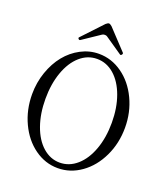

<svg xmlns="http://www.w3.org/2000/svg" viewBox="-155 -966 952 1088"><g transform="rotate(20 321.0 -422.0)"><path d="M192.9 -712.9Q187 -709.5 181.9 -715.1Q176.8 -720.7 181.2 -725.1L295.9 -847.2Q307.1 -856.9 314 -856.9Q320.8 -856.9 332 -847.2L443.8 -728Q448.2 -723.1 442.9 -716.1Q437.5 -709 432.1 -712.9L328.1 -784.2Q322.8 -788.1 314 -788.1Q305.2 -788.1 298.8 -784.2ZM319.8 13.2Q244.1 13.2 179.9 -33Q115.7 -79.1 78.4 -158.7Q41 -238.3 41 -332Q41 -401.9 63.2 -465.6Q85.4 -529.3 122.8 -575.4Q160.2 -621.6 211.7 -648.7Q263.2 -675.8 319.8 -675.8Q396 -675.8 460.7 -629.9Q525.4 -584 563.2 -504.6Q601.1 -425.3 601.1 -332Q601.1 -238.3 563.2 -158.7Q525.4 -79.1 460.7 -33Q396 13.2 319.8 13.2ZM319.8 -20Q377 -20 423.1 -60.3Q469.2 -100.6 495.1 -172.1Q521 -243.7 521 -333Q521 -422.4 495.1 -493.7Q469.2 -564.9 423.3 -605Q377.4 -645 319.8 -645Q262.7 -645 217.3 -605Q171.9 -564.9 146.5 -493.7Q121.1 -422.4 121.1 -333Q121.1 -243.7 146.5 -172.1Q171.9 -100.6 217.5 -60.3Q263.2 -20 319.8 -20Z"/></g></svg>

Font: Junicode SmCond Light
Style: Regular
Weight: 300
Width: 4
Designer: Peter S. Baker
Version: Version 2.206